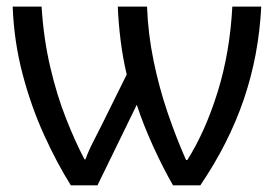

<svg xmlns="http://www.w3.org/2000/svg" viewBox="-20 -557 829 577"><path d="M765.1 -537.1Q757.8 -391.1 712.9 -259Q668 -127 582 0H500Q470.2 -51.8 440.2 -117.4Q410.2 -183.1 391.1 -242.2L272.9 0H192.9Q150.9 -66.9 112.1 -152.3Q73.2 -237.8 47.6 -335.4Q22 -433.1 18.1 -537.1H105Q110.8 -441.9 130.9 -356Q150.9 -270 179 -199.5Q207 -128.9 233.9 -78.1H236.8Q246.1 -104 260 -130.6Q273.9 -157.2 287.1 -184.1L360.8 -333Q349.1 -382.8 342.5 -435.3Q335.9 -487.8 334 -537.1H421.9Q424.8 -456.1 441.4 -375Q458 -293.9 483.9 -218Q509.8 -142.1 539.1 -76.2H543Q597.2 -162.1 634 -280.5Q670.9 -398.9 678.2 -537.1Z"/></svg>

Font: Kurinto Seri
Style: Regular
Weight: 400
Designer: Kurinto was developed by Clint Goss from a range of fonts that are compatible with the SIL Open Font License Version 1.1
Foundry: Clinton F. Goss
Version: Version 2.196; July 25, 2020